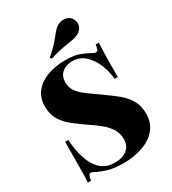

<svg xmlns="http://www.w3.org/2000/svg" viewBox="-226 -1062 1066 1193"><g transform="rotate(-30 306.5 -466.0)"><path d="M302 -722Q367 -722 403 -709Q439 -696 464 -682Q476 -675 483.5 -671.5Q491 -668 498 -668Q508 -668 512.5 -679Q517 -690 520 -712H543Q542 -691 540.5 -663Q539 -635 538.5 -589Q538 -543 538 -468H515Q511 -523 489.5 -575Q468 -627 430.5 -661Q393 -695 341 -695Q297 -695 268 -671Q239 -647 239 -602Q239 -565 257 -538.5Q275 -512 313.5 -483Q352 -454 415 -410Q460 -379 496.5 -348Q533 -317 555 -278Q577 -239 577 -184Q577 -117 539.5 -73Q502 -29 440 -7.5Q378 14 305 14Q237 14 196.5 2Q156 -10 128 -23Q106 -37 94 -37Q84 -37 79.5 -26Q75 -15 72 7H49Q51 -19 51.5 -53.5Q52 -88 52.5 -143Q53 -198 53 -283H76Q80 -213 98.5 -152Q117 -91 155.5 -53.5Q194 -16 258 -16Q295 -16 321.5 -27.5Q348 -39 363 -61Q378 -83 378 -114Q378 -156 359 -187.5Q340 -219 307.5 -246.5Q275 -274 232 -302Q185 -334 144 -366Q103 -398 78.5 -438Q54 -478 54 -533Q54 -599 89 -640.5Q124 -682 181 -702Q238 -722 302 -722ZM390 -939Q412 -950 441.5 -943.5Q471 -937 484 -908Q495 -884 485.5 -859.5Q476 -835 452 -823Q429 -811 402 -807Q375 -803 336.5 -796.5Q298 -790 239 -772L232 -784Q281 -825 306 -855.5Q331 -886 348.5 -907Q366 -928 390 -939Z"/></g></svg>

Font: Playfair Display Black
Style: Regular
Weight: 900
Designer: Claus Eggers Sørensen
Foundry: Claus Eggers Sørensen
Version: Version 1.203